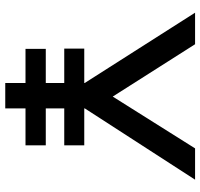

<svg xmlns="http://www.w3.org/2000/svg" viewBox="-36 -727 763 731"><g transform="rotate(90 345.5 -361.5)"><path d="M392.6 -300.8H533.2V-224.6H392.6V-154.3H533.2V-77.1H392.6V0H295.9V-77.1H166V-154.3H295.9V-224.6H165V-300.8H295.9V-302.7L28.3 -722.7H148.4L347.7 -409.2L544.9 -722.7H664.1L392.6 -302.7Z"/></g></svg>

Font: Josefin Sans CFJ
Style: Regular
Weight: 400
Designer: Santiago Orozco
Foundry: Typemade
Version: Version 2.000